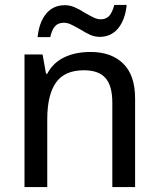

<svg xmlns="http://www.w3.org/2000/svg" viewBox="-20 -756 640 776"><path d="M79 -536H152L166 -458H171Q194 -502 239 -524Q284 -546 346 -546Q430 -546 478 -499Q526 -452 526 -358V0H434V-341Q434 -409 406.5 -440.5Q379 -472 319 -472Q241 -472 206 -422Q171 -372 171 -274V0H79ZM242 -735Q262 -735 281 -727Q300 -719 325 -703Q346 -691 360 -684.5Q374 -678 387 -678Q409 -678 421.5 -692Q434 -706 442 -736H492Q486 -676 457.5 -641.5Q429 -607 383 -607Q363 -607 345 -615Q327 -623 303 -638Q278 -652 265 -658Q252 -664 238 -664Q215 -664 202.5 -650Q190 -636 183 -606H132Q138 -666 166.5 -700.5Q195 -735 242 -735Z"/></svg>

Font: Noto Sans Mono UI
Style: Regular
Weight: 400
Monospace: yes
Designer: Monotype Design team
Foundry: Monotype Imaging Inc.
Version: Version 1.000